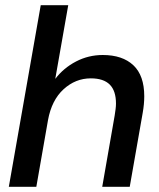

<svg xmlns="http://www.w3.org/2000/svg" viewBox="-20 -720 611 740"><path d="M14 0 137 -700H243L193 -416Q225 -458 273 -483Q321 -508 376 -508Q452 -508 494 -468.5Q536 -429 536 -349Q536 -319 530 -285L480 0H374L422 -275Q424 -288 425.5 -299.5Q427 -311 427 -321Q427 -370 403 -394Q379 -418 330 -418Q271 -418 225 -376Q179 -334 165 -257L120 0Z"/></svg>

Font: Rethink Sans Medium
Style: Italic
Weight: 500
Italic angle: -10°
Designer: The Rethink Sans project authors (Hans Thiessen). DM Sans designed by Colophon Foundry.
Foundry: Rethink Communications LLC
Version: Version 1.001